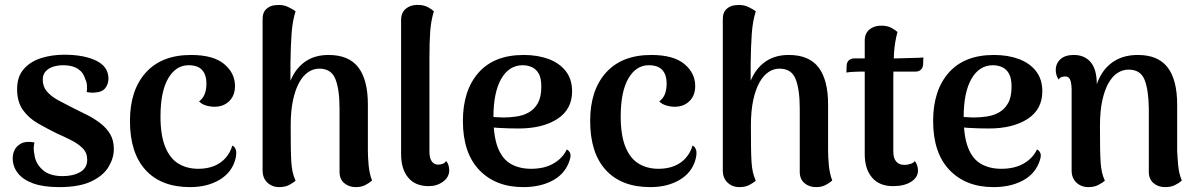

<svg xmlns="http://www.w3.org/2000/svg" viewBox="-20 -752 4906 786"><path d="M222 14Q157 14 115 -1.5Q73 -17 52.5 -44Q32 -71 32 -104Q32 -122 40 -138.5Q48 -155 67.5 -165Q87 -175 121 -169Q118 -156 118 -144.5Q118 -133 121 -119Q125 -84 153.5 -57.5Q182 -31 237 -31Q279 -31 308 -47.5Q337 -64 337 -98Q337 -126 319 -144.5Q301 -163 272.5 -177.5Q244 -192 212 -206Q174 -225 136 -246.5Q98 -268 74 -301.5Q50 -335 50 -387Q50 -438 77 -469Q104 -500 148 -514Q192 -528 243 -528Q324 -528 374 -503.5Q424 -479 424 -430Q424 -409 411.5 -392Q399 -375 368 -373Q359 -372 351 -373Q343 -374 335 -375Q337 -387 336 -402Q335 -417 329 -428Q322 -455 299 -470Q276 -485 239 -485Q217 -485 198 -479Q179 -473 167 -460Q155 -447 155 -426Q155 -397 172.5 -377Q190 -357 218.5 -341.5Q247 -326 279 -310Q308 -296 337.5 -281Q367 -266 392 -246.5Q417 -227 431.5 -202Q446 -177 446 -142Q446 -105 424.5 -69Q403 -33 354 -9.5Q305 14 222 14Z M758 14Q640 14 576 -56Q512 -126 512 -257Q512 -383 577 -455Q642 -527 762 -527Q853 -527 897.5 -490Q942 -453 942 -400Q942 -361 918.5 -338Q895 -315 858 -315Q840 -315 822.5 -320.5Q805 -326 795 -337Q811 -349 818 -367Q825 -385 825 -410Q825 -437 815.5 -454Q806 -471 790 -478Q774 -485 752 -485Q700 -485 668.5 -431Q637 -377 637 -275Q637 -199 656 -151.5Q675 -104 710 -82.5Q745 -61 792 -61Q828 -61 856.5 -72.5Q885 -84 904 -106Q923 -128 931 -156Q941 -152 945.5 -138.5Q950 -125 943 -98Q928 -45 878 -15.5Q828 14 758 14Z M1123 14Q1094 14 1074.5 -4.5Q1055 -23 1055 -54V-670Q1054 -700 1070 -715Q1086 -730 1110 -731Q1138 -734 1159.5 -723.5Q1181 -713 1190 -706Q1177 -665 1173.5 -613Q1170 -561 1169 -493V-363L1148 -336Q1155 -396 1177 -438.5Q1199 -481 1236 -504Q1273 -527 1325 -527Q1408 -527 1447 -476Q1486 -425 1486 -324V-135Q1486 -111 1489 -76.5Q1492 -42 1503 -13Q1492 -3 1475.5 5.5Q1459 14 1437 14Q1408 14 1389 -2.5Q1370 -19 1370 -48V-307Q1370 -386 1353 -428.5Q1336 -471 1287 -471Q1263 -471 1242 -457Q1221 -443 1205 -414.5Q1189 -386 1179.5 -342Q1170 -298 1170 -237Q1170 -184 1170.5 -149Q1171 -114 1172.5 -90Q1174 -66 1178 -48Q1182 -30 1190 -12Q1182 -5 1165 4.5Q1148 14 1123 14Z M1735 10Q1680 10 1651 -25Q1622 -60 1622 -121V-670Q1622 -700 1641 -716Q1660 -732 1689 -732Q1715 -732 1732 -722.5Q1749 -713 1756 -706Q1744 -665 1741 -621.5Q1738 -578 1738 -511V-131Q1738 -105 1747.5 -91.5Q1757 -78 1774 -78Q1783 -78 1792.5 -81.5Q1802 -85 1806 -93Q1814 -84 1816.5 -73.5Q1819 -63 1819 -55Q1819 -27 1794 -8.5Q1769 10 1735 10Z M2122 14Q2009 14 1942 -56Q1875 -126 1875 -257Q1875 -382 1939 -454.5Q2003 -527 2124 -527Q2181 -527 2225.5 -510.5Q2270 -494 2296 -461Q2322 -428 2322 -378Q2322 -304 2261.5 -265Q2201 -226 2103 -226Q2062 -226 2019 -228.5Q1976 -231 1928 -243L1931 -281Q1954 -278 1980.5 -275Q2007 -272 2040 -271Q2066 -271 2094 -275Q2122 -279 2145 -292Q2168 -305 2182 -330Q2196 -355 2196 -397Q2196 -433 2185 -451.5Q2174 -470 2156.5 -477.5Q2139 -485 2120 -485Q2064 -485 2032 -429.5Q2000 -374 2000 -272Q2000 -193 2018.5 -146.5Q2037 -100 2072 -80.5Q2107 -61 2154 -61Q2209 -61 2246.5 -83Q2284 -105 2300 -140Q2310 -136 2314.5 -124Q2319 -112 2308 -85Q2289 -37 2239.5 -11.5Q2190 14 2122 14Z M2642 14Q2524 14 2460 -56Q2396 -126 2396 -257Q2396 -383 2461 -455Q2526 -527 2646 -527Q2737 -527 2781.5 -490Q2826 -453 2826 -400Q2826 -361 2802.5 -338Q2779 -315 2742 -315Q2724 -315 2706.5 -320.5Q2689 -326 2679 -337Q2695 -349 2702 -367Q2709 -385 2709 -410Q2709 -437 2699.5 -454Q2690 -471 2674 -478Q2658 -485 2636 -485Q2584 -485 2552.5 -431Q2521 -377 2521 -275Q2521 -199 2540 -151.5Q2559 -104 2594 -82.5Q2629 -61 2676 -61Q2712 -61 2740.5 -72.5Q2769 -84 2788 -106Q2807 -128 2815 -156Q2825 -152 2829.5 -138.5Q2834 -125 2827 -98Q2812 -45 2762 -15.5Q2712 14 2642 14Z M3007 14Q2978 14 2958.5 -4.5Q2939 -23 2939 -54V-670Q2938 -700 2954 -715Q2970 -730 2994 -731Q3022 -734 3043.5 -723.5Q3065 -713 3074 -706Q3061 -665 3057.5 -613Q3054 -561 3053 -493V-363L3032 -336Q3039 -396 3061 -438.5Q3083 -481 3120 -504Q3157 -527 3209 -527Q3292 -527 3331 -476Q3370 -425 3370 -324V-135Q3370 -111 3373 -76.5Q3376 -42 3387 -13Q3376 -3 3359.5 5.5Q3343 14 3321 14Q3292 14 3273 -2.5Q3254 -19 3254 -48V-307Q3254 -386 3237 -428.5Q3220 -471 3171 -471Q3147 -471 3126 -457Q3105 -443 3089 -414.5Q3073 -386 3063.5 -342Q3054 -298 3054 -237Q3054 -184 3054.5 -149Q3055 -114 3056.5 -90Q3058 -66 3062 -48Q3066 -30 3074 -12Q3066 -5 3049 4.5Q3032 14 3007 14Z M3636 10Q3580 10 3550 -25Q3520 -60 3520 -121V-586Q3520 -615 3539 -631Q3558 -647 3588 -647Q3613 -647 3630 -637.5Q3647 -628 3654 -621Q3643 -580 3640 -537Q3637 -494 3637 -426V-131Q3637 -105 3648.5 -91Q3660 -77 3683 -77Q3694 -77 3707 -81Q3720 -85 3725 -93Q3732 -84 3735 -73.5Q3738 -63 3738 -54Q3738 -26 3710 -8Q3682 10 3636 10ZM3445 -455 3446 -484Q3447 -499 3456 -506Q3465 -513 3478 -513H3651Q3655 -513 3670.5 -513.5Q3686 -514 3705.5 -514.5Q3725 -515 3740.5 -515.5Q3756 -516 3760 -517L3759 -488Q3758 -474 3749.5 -466.5Q3741 -459 3729 -459H3505Q3495 -459 3475 -458Q3455 -457 3445 -455Z M4047 14Q3934 14 3867 -56Q3800 -126 3800 -257Q3800 -382 3864 -454.5Q3928 -527 4049 -527Q4106 -527 4150.5 -510.5Q4195 -494 4221 -461Q4247 -428 4247 -378Q4247 -304 4186.5 -265Q4126 -226 4028 -226Q3987 -226 3944 -228.5Q3901 -231 3853 -243L3856 -281Q3879 -278 3905.5 -275Q3932 -272 3965 -271Q3991 -271 4019 -275Q4047 -279 4070 -292Q4093 -305 4107 -330Q4121 -355 4121 -397Q4121 -433 4110 -451.5Q4099 -470 4081.5 -477.5Q4064 -485 4045 -485Q3989 -485 3957 -429.5Q3925 -374 3925 -272Q3925 -193 3943.5 -146.5Q3962 -100 3997 -80.5Q4032 -61 4079 -61Q4134 -61 4171.5 -83Q4209 -105 4225 -140Q4235 -136 4239.5 -124Q4244 -112 4233 -85Q4214 -37 4164.5 -11.5Q4115 14 4047 14Z M4436 14Q4406 14 4386.5 -4.5Q4367 -23 4367 -54V-387Q4366 -416 4360 -427.5Q4354 -439 4341 -439Q4335 -439 4327 -437Q4319 -435 4314 -426Q4302 -444 4302 -465Q4302 -492 4321 -509.5Q4340 -527 4376 -527Q4420 -527 4445 -497.5Q4470 -468 4470 -407V-363L4454 -336Q4461 -396 4483.5 -438.5Q4506 -481 4545 -504Q4584 -527 4638 -527Q4721 -527 4760 -476Q4799 -425 4799 -324V-135Q4800 -111 4803 -76.5Q4806 -42 4818 -13Q4806 -2 4789.5 6Q4773 14 4750 14Q4721 14 4702 -2.5Q4683 -19 4683 -48V-307Q4682 -384 4665.5 -425.5Q4649 -467 4600 -467Q4576 -467 4555 -453.5Q4534 -440 4518 -412Q4502 -384 4492.5 -340.5Q4483 -297 4483 -237Q4483 -184 4483.5 -149Q4484 -114 4485.5 -90Q4487 -66 4491 -48Q4495 -30 4503 -12Q4495 -5 4477.5 4.5Q4460 14 4436 14Z"/></svg>

Font: Arima Thin SemiBold
Style: Regular
Weight: 600
Version: Version 1.100